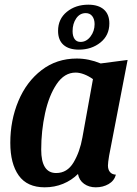

<svg xmlns="http://www.w3.org/2000/svg" viewBox="-20 -780 586 820"><path d="M441 -73Q441 -56 449.5 -45.5Q458 -35 475 -34Q468 -8 444 6Q420 20 389 20Q360 20 339 5Q318 -10 313 -37Q286 -10 249.5 5Q213 20 171 20Q96 20 60 -30.5Q24 -81 24 -170Q24 -266 58.5 -348.5Q93 -431 157.5 -480.5Q222 -530 308 -530Q359 -530 410 -509L525 -524L446 -115Q441 -85 441 -73ZM303 -470Q255 -470 222 -421Q189 -372 172.5 -296.5Q156 -221 156 -141Q156 -41 220 -41Q267 -41 294 -86Q321 -131 332 -193L377 -442Q359 -455 339.5 -462.5Q320 -470 303 -470ZM228 -648Q228 -699 265.5 -729.5Q303 -760 357 -760Q400 -760 423.5 -739.5Q447 -719 447 -680Q447 -629 409 -598.5Q371 -568 317 -568Q274 -568 251 -588.5Q228 -609 228 -648ZM384 -677Q384 -698 374 -711Q364 -724 346 -724Q321 -724 305.5 -701.5Q290 -679 290 -647Q290 -626 298.5 -613.5Q307 -601 324 -601Q349 -601 366.5 -624Q384 -647 384 -677Z"/></svg>

Font: Sansita Medium Italic
Style: Regular
Weight: 500
Italic angle: -11°
Designer: Pablo Cosgaya
Foundry: Omnibus-Type
Version: Version 1.006